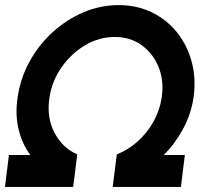

<svg xmlns="http://www.w3.org/2000/svg" viewBox="-60 -733 830 753"><path d="M-40.5 0 -25 -125H59Q26.5 -168.5 12.8 -226.5Q-1 -284.5 9 -350Q19.5 -425 55.5 -490.8Q91.5 -556.5 146.2 -606.5Q201 -656.5 267.5 -684.8Q334 -713 405 -713Q476.5 -713 535 -684.8Q593.5 -656.5 633.8 -606.5Q674 -556.5 691.8 -490.8Q709.5 -425 699 -350Q689 -284.5 657.5 -226.5Q626 -168.5 582 -125H665L649.5 0H382L398 -127.5Q442 -144.5 479.2 -177.8Q516.5 -211 541.5 -255.2Q566.5 -299.5 574 -350Q584 -415.5 562.2 -469.5Q540.5 -523.5 495.5 -555.8Q450.5 -588 390 -588Q329 -588 274.2 -555.8Q219.5 -523.5 181.5 -469.2Q143.5 -415 134 -350Q122 -274 153.2 -213.5Q184.5 -153 243 -127.5L227 0Z"/></svg>

Font: Urbanist
Style: Bold Italic
Weight: 700
Italic angle: -8°
Designer: Corey Hu
Foundry: Corey Hu
Version: Version 1.330; ttfautohint (v1.8.4.7-5d5b)